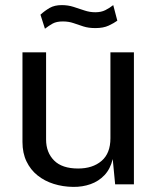

<svg xmlns="http://www.w3.org/2000/svg" viewBox="-20 -722 620 752"><path d="M266.5 10Q226 9.5 190.2 -1.8Q154.5 -13 127 -35Q99.5 -57 83.8 -89.8Q68 -122.5 68 -166V-517H160.5V-175.5Q160.5 -125 191.8 -93.5Q223 -62 286 -62Q343 -62 377.8 -91.8Q412.5 -121.5 412.5 -180.5V-517H504.5V0H431L421.5 -99Q412 -60 389.2 -36Q366.5 -12 334.8 -0.8Q303 10.5 266.5 10ZM156 -609.5 138.5 -664.5Q155.5 -680 174.5 -691Q193.5 -702 222 -702Q246.5 -702 268.2 -695Q290 -688 310.8 -681Q331.5 -674 353.5 -674Q376 -674 392.5 -682.2Q409 -690.5 423.5 -702L439.5 -641Q426.5 -631.5 405.8 -621.8Q385 -612 353.5 -612Q326.5 -612 306.5 -618.5Q286.5 -625 267.8 -631.5Q249 -638 226 -638Q201.5 -638 186.5 -629.8Q171.5 -621.5 156 -609.5Z"/></svg>

Font: Public Sans Thin
Style: Regular
Weight: 400
Version: Version 2.001